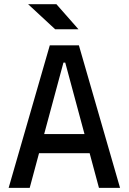

<svg xmlns="http://www.w3.org/2000/svg" viewBox="-20 -914 626 934"><path d="M22 0H124.5L169.9 -168.9H416L461.4 0H564L363.8 -693.4H222.2ZM194.8 -261.7 288.6 -609.4H297.4L391.1 -261.7ZM248.5 -771.5H361.8L254.4 -893.6H116.7Z"/></svg>

Font: CaskaydiaCove Nerd Font
Style: Regular
Weight: 400
Designer: Aaron Bell
Foundry: Saja Typeworks
Version: Version 2111.1;Nerd Fonts 2.3.3